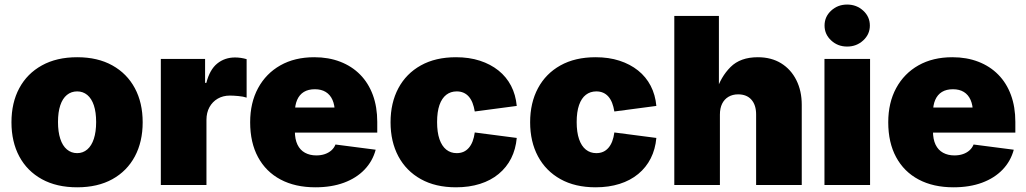

<svg xmlns="http://www.w3.org/2000/svg" viewBox="-20 -796 4416 826"><path d="M312 9.8Q223.6 9.8 160.2 -25.1Q96.7 -60.1 63 -123Q29.3 -186 29.3 -270Q29.3 -354 63 -416.7Q96.7 -479.5 160.2 -514.6Q223.6 -549.8 312 -549.8Q400.4 -549.8 463.4 -514.6Q526.4 -479.5 560.1 -416.7Q593.8 -354 593.8 -270Q593.8 -186 560.1 -123Q526.4 -60.1 463.4 -25.1Q400.4 9.8 312 9.8ZM312 -137.2Q336.9 -137.2 355.5 -153.1Q374 -168.9 383.8 -199Q393.6 -229 393.6 -271Q393.6 -313.5 383.8 -342.8Q374 -372.1 355.5 -387.5Q336.9 -402.8 312 -402.8Q286.6 -402.8 267.8 -387.5Q249 -372.1 239.3 -342.8Q229.5 -313.5 229.5 -271Q229.5 -229 239.3 -199Q249 -168.9 267.8 -153.1Q286.6 -137.2 312 -137.2Z M671.9 0V-542.5H862.3V-439.5H867.7Q882.3 -496.6 914.6 -522.7Q946.8 -548.8 991.2 -548.8Q1003.9 -548.8 1016.6 -546.9Q1029.3 -544.9 1041 -541.5V-376Q1026.9 -380.9 1005.6 -382.8Q984.4 -384.8 968.8 -384.8Q939.5 -384.8 916.7 -371.6Q894 -358.4 881.1 -335Q868.2 -311.5 868.2 -280.3V0Z M1336.9 9.8Q1250 9.8 1187 -23.7Q1124 -57.1 1090.1 -119.9Q1056.2 -182.6 1056.2 -270Q1056.2 -354 1090.3 -417Q1124.5 -480 1186.3 -514.9Q1248 -549.8 1332 -549.8Q1393.6 -549.8 1443.6 -530.5Q1493.7 -511.2 1529.3 -475.1Q1564.9 -439 1584 -387.5Q1603 -335.9 1603 -271.5V-225.6H1116.7V-333.5H1511.7L1420.4 -311Q1420.4 -343.8 1410.4 -366.2Q1400.4 -388.7 1381.3 -400.4Q1362.3 -412.1 1334.5 -412.1Q1306.2 -412.1 1287.1 -400.4Q1268.1 -388.7 1258.3 -366.2Q1248.5 -343.8 1248.5 -311V-232.4Q1248.5 -196.8 1259.8 -173.6Q1271 -150.4 1292 -138.9Q1313 -127.4 1340.8 -127.4Q1361.3 -127.4 1377.7 -133.1Q1394 -138.7 1405.8 -149.2Q1417.5 -159.7 1423.3 -174.3L1596.2 -151.9Q1583 -102.5 1548.1 -66.2Q1513.2 -29.8 1459.7 -10Q1406.2 9.8 1336.9 9.8Z M1941.9 9.8Q1853.5 9.8 1790.5 -25.4Q1727.5 -60.5 1693.8 -123.5Q1660.2 -186.5 1660.2 -270Q1660.2 -353.5 1693.8 -416.5Q1727.5 -479.5 1790.5 -514.6Q1853.5 -549.8 1941.9 -549.8Q1998.5 -549.8 2044.4 -534.9Q2090.3 -520 2124.5 -492.7Q2158.7 -465.3 2178.7 -426.8Q2198.7 -388.2 2203.1 -340.3L2022.5 -316.4Q2019 -337.4 2012.7 -353.5Q2006.3 -369.6 1996.6 -380.6Q1986.8 -391.6 1973.9 -397.2Q1960.9 -402.8 1944.8 -402.8Q1918.9 -402.8 1899.9 -388.2Q1880.9 -373.5 1870.6 -344.2Q1860.4 -314.9 1860.4 -271Q1860.4 -227.1 1870.6 -197.3Q1880.9 -167.5 1899.9 -152.3Q1918.9 -137.2 1944.8 -137.2Q1960.9 -137.2 1973.9 -142.8Q1986.8 -148.4 1996.8 -159.9Q2006.8 -171.4 2013.2 -188Q2019.5 -204.6 2022.5 -226.1L2203.1 -202.6Q2198.7 -153.8 2179 -114.7Q2159.2 -75.7 2125.2 -47.6Q2091.3 -19.5 2044.9 -4.9Q1998.5 9.8 1941.9 9.8Z M2542.5 9.8Q2454.1 9.8 2391.1 -25.4Q2328.1 -60.5 2294.4 -123.5Q2260.7 -186.5 2260.7 -270Q2260.7 -353.5 2294.4 -416.5Q2328.1 -479.5 2391.1 -514.6Q2454.1 -549.8 2542.5 -549.8Q2599.1 -549.8 2645 -534.9Q2690.9 -520 2725.1 -492.7Q2759.3 -465.3 2779.3 -426.8Q2799.3 -388.2 2803.7 -340.3L2623 -316.4Q2619.6 -337.4 2613.3 -353.5Q2606.9 -369.6 2597.2 -380.6Q2587.4 -391.6 2574.5 -397.2Q2561.5 -402.8 2545.4 -402.8Q2519.5 -402.8 2500.5 -388.2Q2481.4 -373.5 2471.2 -344.2Q2460.9 -314.9 2460.9 -271Q2460.9 -227.1 2471.2 -197.3Q2481.4 -167.5 2500.5 -152.3Q2519.5 -137.2 2545.4 -137.2Q2561.5 -137.2 2574.5 -142.8Q2587.4 -148.4 2597.4 -159.9Q2607.4 -171.4 2613.8 -188Q2620.1 -204.6 2623 -226.1L2803.7 -202.6Q2799.3 -153.8 2779.5 -114.7Q2759.8 -75.7 2725.8 -47.6Q2691.9 -19.5 2645.5 -4.9Q2599.1 9.8 2542.5 9.8Z M3077.1 -302.7V0H2880.9V-727.5H3072.8V-402.8H3061.5Q3080.6 -465.3 3122.8 -507.6Q3165 -549.8 3240.2 -549.8Q3298.3 -549.8 3340.6 -523.7Q3382.8 -497.6 3406 -451.2Q3429.2 -404.8 3429.2 -345.2V0H3232.9V-303.7Q3232.9 -344.2 3212.6 -367.2Q3192.4 -390.1 3155.3 -390.1Q3131.8 -390.1 3114 -379.6Q3096.2 -369.1 3086.7 -349.9Q3077.1 -330.6 3077.1 -302.7Z M3526.9 0V-542.5H3723.1V0ZM3624.5 -595.7Q3584 -595.7 3555.7 -622.1Q3527.3 -648.4 3527.3 -686Q3527.3 -724.1 3555.7 -750.2Q3584 -776.4 3624.5 -776.4Q3665 -776.4 3693.6 -750.2Q3722.2 -724.1 3722.2 -686Q3722.2 -648.4 3693.6 -622.1Q3665 -595.7 3624.5 -595.7Z M4082 9.8Q3995.1 9.8 3932.1 -23.7Q3869.1 -57.1 3835.2 -119.9Q3801.3 -182.6 3801.3 -270Q3801.3 -354 3835.4 -417Q3869.6 -480 3931.4 -514.9Q3993.2 -549.8 4077.1 -549.8Q4138.7 -549.8 4188.7 -530.5Q4238.8 -511.2 4274.4 -475.1Q4310.1 -439 4329.1 -387.5Q4348.1 -335.9 4348.1 -271.5V-225.6H3861.8V-333.5H4256.8L4165.5 -311Q4165.5 -343.8 4155.5 -366.2Q4145.5 -388.7 4126.5 -400.4Q4107.4 -412.1 4079.6 -412.1Q4051.3 -412.1 4032.2 -400.4Q4013.2 -388.7 4003.4 -366.2Q3993.7 -343.8 3993.7 -311V-232.4Q3993.7 -196.8 4004.9 -173.6Q4016.1 -150.4 4037.1 -138.9Q4058.1 -127.4 4085.9 -127.4Q4106.4 -127.4 4122.8 -133.1Q4139.2 -138.7 4150.9 -149.2Q4162.6 -159.7 4168.5 -174.3L4341.3 -151.9Q4328.1 -102.5 4293.2 -66.2Q4258.3 -29.8 4204.8 -10Q4151.4 9.8 4082 9.8Z"/></svg>

Font: Inter 16pt Black
Style: Regular
Weight: 900
Version: Version 4.001;git-66647c0bb